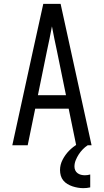

<svg xmlns="http://www.w3.org/2000/svg" viewBox="-20 -755 540 998"><path d="M44 0 151 -490 205 -735H295L456 0H376L337 -190H163L124 0ZM177 -260H323L276 -490Q269 -522 262.5 -554Q256 -586 250 -618Q244 -586 237.5 -554Q231 -522 224 -490ZM413 223Q399 223 384.5 220.5Q370 218 356.5 213.5Q343 209 330.5 201.5Q318 194 309 183Q300 172 296 158Q292 144 292 129Q292 101 305.5 75Q319 49 339 28.5Q359 8 384 -6.5Q409 -21 436 -30V0Q422 9 410 21.5Q398 34 389 48Q380 62 373.5 78Q367 94 367 111Q367 121 371 130Q375 139 383 145Q391 151 401 153.5Q411 156 421 156Q428 156 435 155Q442 154 449 152V219Q440 221 431 222Q422 223 413 223Z"/></svg>

Font: Iosevka Term
Style: Regular
Weight: 400
Monospace: yes
Designer: Belleve Invis
Foundry: Belleve Invis
Version: Version 30.0.1